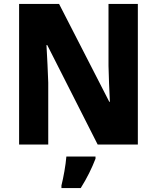

<svg xmlns="http://www.w3.org/2000/svg" viewBox="-20 -827 796 975"><path d="M680 -93V-807H531V-493C532 -438 535 -376 538 -310H535L280 -807H77V-93H225V-408C223 -464 220 -530 216 -598H220L476 -93ZM465 -21V-32H317C314 9 302 76 292 115V128H390C422 77 446 28 465 -21Z"/></svg>

Font: Noto Sans Kannada UI SemiCondensed ExtraBold
Style: Regular
Weight: 800
Width: 4
Designer: Jelle Bosma - Monotype Design Team
Foundry: Monotype Imaging Inc.
Version: Version 2.005